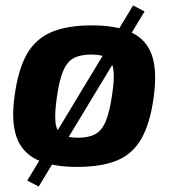

<svg xmlns="http://www.w3.org/2000/svg" viewBox="-20 -600 630 704"><path d="M468 -580 510 -558 122 84 80 62ZM317 -507Q408 -507 463 -480.5Q518 -454 537.5 -396Q557 -338 543 -240Q530 -147 498.5 -91.5Q467 -36 410 -12Q353 12 262 12Q172 12 116.5 -14Q61 -40 40.5 -98Q20 -156 34 -252Q47 -346 78.5 -401.5Q110 -457 168 -482Q226 -507 317 -507ZM315 -400Q275 -400 250.5 -387Q226 -374 211.5 -339.5Q197 -305 188 -240Q180 -183 183.5 -151Q187 -119 207 -107Q227 -95 266 -95Q306 -95 330 -108.5Q354 -122 368 -156Q382 -190 391 -252Q400 -311 396 -343Q392 -375 373 -387.5Q354 -400 315 -400Z"/></svg>

Font: Exo 2
Style: Bold Italic
Weight: 700
Italic angle: -8°
Designer: Natanael Gama
Foundry: Natanael Gama
Version: Version 2.010